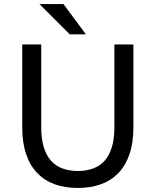

<svg xmlns="http://www.w3.org/2000/svg" viewBox="-20 -920 770 950"><path d="M365 10Q428 10 478.5 -8Q529 -26 565 -63Q601 -100 620.5 -156.5Q640 -213 640 -290V-700H546V-290Q546 -233 533.5 -192Q521 -151 498 -125Q475 -99 441 -86.5Q407 -74 365 -74Q323 -74 289 -86.5Q255 -99 232 -125Q209 -151 196.5 -192Q184 -233 184 -290V-700H90V-290Q90 -213 109.5 -156.5Q129 -100 165 -63Q201 -26 251.5 -8Q302 10 365 10ZM325 -750H405L294 -900H175Z"/></svg>

Font: Golos Text VF
Style: Regular
Weight: 400
Designer: A.Korolkova, Vitaly Kuzmin
Foundry: ParaType Ltd
Version: Version 2.005